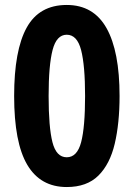

<svg xmlns="http://www.w3.org/2000/svg" viewBox="-20 -744 540 774"><path d="M462 -357Q462 -247 442.5 -164.5Q423 -82 376.5 -36Q330 10 249 10Q143 10 90 -79.5Q37 -169 37 -357Q37 -541 87.5 -632.5Q138 -724 249 -724Q357 -724 409.5 -630.5Q462 -537 462 -357ZM176 -357Q176 -231 191.5 -170.5Q207 -110 249 -110Q291 -110 307 -170.5Q323 -231 323 -357Q323 -480 307 -542Q291 -604 249 -604Q208 -604 192 -542.5Q176 -481 176 -357Z"/></svg>

Font: Noto Sans Thai Cond
Style: Bold
Weight: 700
Width: 3
Designer: Monotype Design Team
Foundry: Monotype Imaging Inc.
Version: Version 2.002; ttfautohint (v1.8.4.7-5d5b)